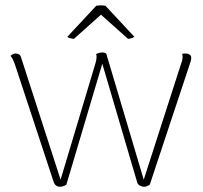

<svg xmlns="http://www.w3.org/2000/svg" viewBox="-20 -704 773 732"><path d="M209 8Q200 8 194 3.5Q188 -1 185 -9L36 -461Q34 -467 29 -477Q24 -487 20 -491Q25 -496 30 -498Q35 -500 40 -500Q47 -500 52.5 -496.5Q58 -493 60 -486L211 -19L344 -463Q345 -466 346.5 -473Q348 -480 348 -484Q348 -487 348 -491Q348 -495 346 -498Q350 -500 356.5 -502Q363 -504 370 -504Q375 -504 378 -503Q381 -502 385 -500L528 -19L671 -463Q673 -467 674.5 -473.5Q676 -480 676 -484Q676 -487 676 -491Q676 -495 674 -498Q678 -500 681 -500Q684 -500 688 -500Q698 -500 704 -495Q710 -490 709 -482Q709 -477 707 -470Q705 -463 703 -458L551 0Q545 4 540 6Q535 8 530 8Q521 8 513 3.5Q505 -1 503 -9L370 -461L233 0Q227 4 220.5 6Q214 8 209 8ZM262 -556Q258 -556 248.5 -558Q239 -560 237 -564L347 -682Q353 -683 359 -683.5Q365 -684 370.5 -683.5Q376 -683 382 -682L492 -564Q488 -560 480.5 -558Q473 -556 468 -556L365 -648Z"/></svg>

Font: Arima Thin
Style: Regular
Weight: 100
Designer: Joana Correia and Natanael Gama
Foundry: NDISCOVER
Version: Version 1.101;gftools[0.9.23]